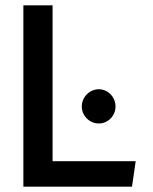

<svg xmlns="http://www.w3.org/2000/svg" viewBox="-20 -713 576 723"><path d="M288 -312C288 -277 317 -248 352 -248C386 -248 415 -276 415 -312C415 -348 386 -377 352 -377C318 -377 288 -348 288 -312ZM178 -106V-693H68V-10H477L491 -106Z"/></svg>

Font: Bluebird
Style: LiExt
Weight: 300
Designer: Jasper
Foundry: Cannot Into Space Fonts
Version: Version 0.98